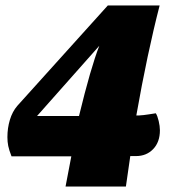

<svg xmlns="http://www.w3.org/2000/svg" viewBox="-20 -680 616 700"><path d="M477 -259H486Q504 -260 522 -263Q540 -266 548 -267Q554 -258 558.5 -239Q563 -220 563 -205Q563 -162 538.5 -136.5Q514 -111 476 -111H455L439 0H219L240 -110H22Q13 -133 10 -148Q7 -163 7 -180Q7 -213 16 -243Q25 -273 43 -294L373 -660H562Q517 -486 477 -259ZM342 -513 115 -257H268Q311 -434 342 -513Z"/></svg>

Font: Sansita Black Italic
Style: Regular
Weight: 900
Italic angle: -11°
Designer: Pablo Cosgaya
Foundry: Omnibus-Type
Version: Version 1.006